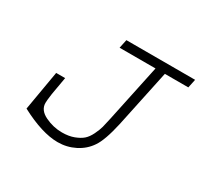

<svg xmlns="http://www.w3.org/2000/svg" viewBox="-123 -710 928 886"><g transform="rotate(30 341.0 -267.0)"><path d="M315.4 -549.8H681.6L671.9 -503.9H546.9L482.4 -199.2Q460.9 -102.5 434.6 -64.5Q409.2 -26.4 366.7 -4.9Q324.2 16.6 275.4 16.6Q192.4 16.6 74.2 -45.9L110.4 -256.8H158.2L141.6 -161.1Q141.6 -158.2 140.1 -148.9Q138.7 -139.6 137.7 -129.9Q136.7 -120.1 136.7 -112.3Q136.7 -74.2 180.2 -53.2Q223.6 -32.2 270.5 -32.2Q306.6 -32.2 333.5 -42.5Q360.4 -52.7 376 -66.4Q391.6 -80.1 403.8 -105Q416 -129.9 420.9 -148.4Q425.8 -167 432.6 -199.2L497.1 -503.9H305.7Z"/></g></svg>

Font: Thabit-Oblique
Style: Oblique
Weight: 500
Designer: Regenerated by Nadim Shaikli
Foundry: MAK Alagha
Version: 0.01